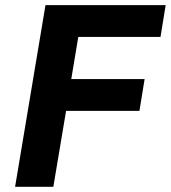

<svg xmlns="http://www.w3.org/2000/svg" viewBox="-20 -718 657 738"><path d="M185 0 234 -291.9H516L535.9 -414.1H253.9L280.9 -576H596.9L616.8 -698.2H154.8L38 0Z"/></svg>

Font: Margiela Mono Italic Bold It
Style: Regular
Weight: 700
Designer: Mike Abbink, Paul van der Laan, Pieter van Rosmalen
Foundry: Bold Monday
Version: Version 2.003 2021